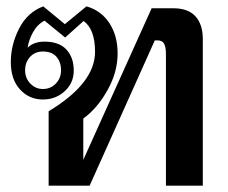

<svg xmlns="http://www.w3.org/2000/svg" viewBox="-20 -584 718 604"><path d="M133 -234Q279 -322 279 -421Q279 -492 243 -518L185 -466L120 -519Q97 -507 83.5 -482Q70 -457 67 -434Q86 -453 120 -453Q166 -453 189 -428Q212 -403 212 -362Q212 -323 183.5 -297Q155 -271 115 -271Q72 -271 43 -302.5Q14 -334 14 -389Q14 -443 40 -494Q66 -545 116 -564L184 -508L252 -564Q298 -551 324 -511.5Q350 -472 350 -416Q350 -357 318 -300Q286 -243 242 -211V-81L457 -558H525Q572 -558 595 -532.5Q618 -507 618 -461V0H502V-414Q502 -435 496.5 -446Q491 -457 475 -457H467L262 0H133ZM172 -363Q172 -389 157.5 -405.5Q143 -422 115 -422Q90 -422 74.5 -405Q59 -388 59 -363Q59 -338 75.5 -321Q92 -304 115 -304Q139 -304 155.5 -321Q172 -338 172 -363Z"/></svg>

Font: Taviraj Medium
Style: Regular
Weight: 500
Designer: Katatrad Team
Foundry: CadsonDemak
Version: Version 1.030